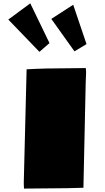

<svg xmlns="http://www.w3.org/2000/svg" viewBox="-20 -1107 618 1127"><path d="M417 -805.7 281.2 -996.1 409.7 -1079.1 487.8 -848.1ZM211.4 -802.7 28.8 -992.2 157.7 -1087.4 270.5 -854ZM398.4 -706.5 483.4 -707.5Q485.4 -695.3 485.4 -681.6L482.9 -616.2L469.7 -4.9L376.5 -2.4Q376.5 -2.4 121.1 0Q119.6 -14.2 119.6 -36.1Q119.6 -36.1 136.2 -700.2Q244.1 -706.5 398.4 -706.5Z"/></svg>

Font: Seymour One
Style: Book
Weight: 400
Designer: vernon adams
Foundry: vernon adams
Version: Version 1.000; ttfautohint (v0.93) -l 8 -r 50 -G 200 -x 0 -w